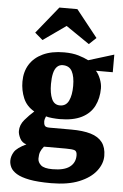

<svg xmlns="http://www.w3.org/2000/svg" viewBox="-61 -779 638 999"><g transform="rotate(5 258.5 -280.0)"><path d="M244 177Q174 177 130.5 168.5Q87 160 63.5 145.5Q40 131 31.5 113.5Q23 96 23 79Q23 55 37 32.5Q51 10 99 -13Q76 -19 65 -40.5Q54 -62 54 -79Q54 -111 77 -138Q100 -165 125 -187Q84 -210 67 -250.5Q50 -291 50 -337Q50 -388 73.5 -426Q97 -464 142.5 -485.5Q188 -507 253 -507Q297 -507 328.5 -497.5Q360 -488 381 -477L514 -518V-426H426Q440 -411 450 -385.5Q460 -360 460 -337Q460 -285 439.5 -244.5Q419 -204 374.5 -181.5Q330 -159 259 -159Q243 -159 221.5 -161Q200 -163 188 -167Q185 -161 183 -153.5Q181 -146 181 -140Q181 -127 186 -118.5Q191 -110 211 -110H325Q386 -110 426.5 -98Q467 -86 487.5 -59Q508 -32 508 12Q508 53 478.5 91Q449 129 390.5 153Q332 177 244 177ZM245 104Q306 104 335 82Q364 60 364 22Q364 0 351.5 -4.5Q339 -9 306 -9H191Q178 7 173 20.5Q168 34 168 55Q168 74 184.5 89Q201 104 245 104ZM255 -230Q287 -230 301 -259.5Q315 -289 315 -337Q315 -386 300.5 -413Q286 -440 252 -440Q234 -440 222 -428Q210 -416 204.5 -393Q199 -370 199 -337Q199 -289 212 -259.5Q225 -230 255 -230ZM135 -561 94 -596 208 -737H302L414 -596L377 -561L254 -645Z"/></g></svg>

Font: Manuale ExtraBold
Style: Regular
Weight: 800
Version: Version 1.002